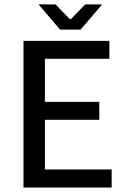

<svg xmlns="http://www.w3.org/2000/svg" viewBox="-20 -838 566 858"><path d="M468.8 -655.3V-575.2H180.7V-382.8H423.8V-302.7H180.7V-80.6H479V0H85V-655.3ZM340.3 -705.6H248.5L152.3 -818.4H228L292.5 -752H296.4L360.8 -818.4H436.5Z"/></svg>

Font: Varta SemiBold
Style: Regular
Weight: 600
Designer: Joana Correia, Viktoriya Grabowska, Eben Sorkin
Foundry: Sorkin Type
Version: Version 1.003; ttfautohint (v1.3) -l 8 -r 24 -G 200 -x 12 -H